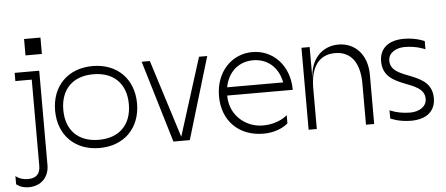

<svg xmlns="http://www.w3.org/2000/svg" viewBox="-56 -833 2712 1167"><g transform="rotate(-5 1300.0 -250.0)"><path d="M75 200C150 200 200 150 200 75V-500H50V-450H150V75C150 125 125 150 75 150C25 150 0 125 0 125V175C0 175 25 200 75 200ZM125 -600H225V-700H125Z M525 0C675 0 775 -100 775 -250C775 -400 675 -500 525 -500C375 -500 275 -400 275 -250C275 -100 375 0 525 0ZM325 -250C325 -375 400 -450 525 -450C650 -450 725 -375 725 -250C725 -125 650 -50 525 -50C400 -50 325 -125 325 -250Z M1075 0 1225 -500H1175L1025 -25L875 -500H825L975 0Z M1275 -250C1275 -100 1375 0 1525 0C1625 0 1675 -50 1675 -50V-100C1675 -100 1625 -50 1525 -50C1425 -50 1325 -125 1325 -250H1725C1725 -400 1625 -500 1500 -500C1375 -500 1275 -400 1275 -250ZM1329 -300C1347 -395 1414 -450 1500 -450C1586 -450 1653 -395 1671 -300Z M2025 -500C1925 -500 1850 -425 1850 -300V-500H1800V0H1850V-250C1850 -375 1900 -450 2000 -450C2100 -450 2150 -375 2150 -250V0H2200V-300C2200 -425 2125 -500 2025 -500Z M2425 0C2525 0 2575 -50 2575 -125C2575 -300 2325 -250 2325 -375C2325 -425 2375 -450 2425 -450C2500 -450 2550 -425 2550 -425V-475C2550 -475 2500 -500 2425 -500C2325 -500 2275 -450 2275 -375C2275 -200 2525 -250 2525 -125C2525 -75 2475 -50 2425 -50C2350 -50 2300 -75 2300 -75V-25C2300 -25 2350 0 2425 0Z"/></g></svg>

Font: LS-VG5000 Light
Style: Regular
Weight: 400
Designer: Justin Bihan, 2021
Foundry: Justin Bihan, 2021
Version: Version 1.000;Glyphs 3.1.2 (3151)